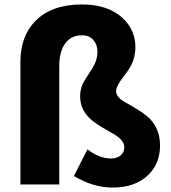

<svg xmlns="http://www.w3.org/2000/svg" viewBox="-20 -831 772 865"><path d="M487 14Q400 14 313 -38L374 -158Q428 -117 480 -117Q507 -117 523.5 -131Q540 -145 540 -167Q540 -190 517 -210Q503 -222 463 -244Q404 -277 381 -301Q341 -341 341 -398Q341 -427 353 -454Q361 -470 380.5 -499Q400 -528 407 -544Q419 -570 419 -598Q419 -630 400.5 -651Q382 -672 350 -672Q299 -672 273 -634Q247 -598 247 -533V0H72V-276V-552Q72 -669 140 -737Q213 -811 350 -811Q464 -811 530 -752Q590 -698 590 -618Q590 -576 572 -539Q562 -518 536 -485Q503 -443 503 -420Q503 -402 522 -385Q534 -375 569 -356Q631 -321 657 -294Q701 -246 701 -176Q701 -93 647 -42Q589 14 487 14Z"/></svg>

Font: GenSekiGothic TW H
Style: Regular
Weight: 900
Version: Version 1.501;PS 1;hotconv 16.6.51;makeotf.lib2.5.65220